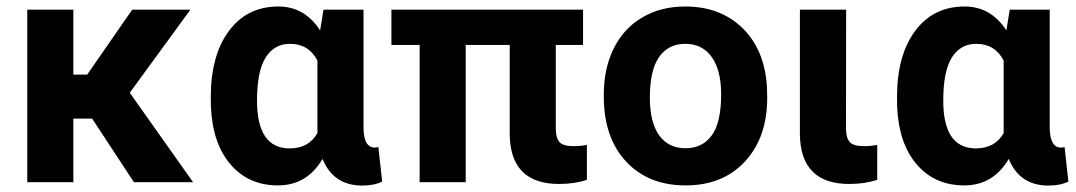

<svg xmlns="http://www.w3.org/2000/svg" viewBox="-20 -558 3295 588"><path d="M262.2 -194.8H204.6V0H63.5V-528.3H204.6V-329.6H247.1L384.8 -528.3H563L377.4 -273.9L571.3 0H390.1Z M1093.3 -528.3V-163.6Q1094.7 -106 1127.9 -106Q1134.8 -106 1138.7 -107.9L1150.4 -2Q1126 10.3 1089.4 10.3Q1001 10.3 967.8 -71.3Q919.9 9.8 831.5 9.8Q741.2 9.8 686 -54.4Q630.9 -118.7 626 -230.5L625.5 -260.3Q625.5 -388.7 681.2 -463.4Q736.8 -538.1 832.5 -538.1Q913.1 -538.1 960.4 -464.8L970.7 -528.3ZM767.1 -250Q767.1 -103.5 867.2 -103.5Q925.3 -103.5 952.1 -150.4V-372.6Q925.3 -423.8 868.2 -423.8Q819.8 -423.8 793.5 -381.8Q767.1 -339.8 767.1 -250Z M1765.6 -420.4H1682.1V-165Q1682.1 -136.2 1693.1 -123.3Q1704.1 -110.4 1736.3 -110.4Q1757.8 -110.4 1777.3 -114.3V-7.3Q1739.3 5.4 1692.4 5.4Q1543.9 5.4 1541 -144.5V-420.4H1406.2V0H1265.1V-420.4H1178.7V-528.3H1765.6Z M1829.1 -269Q1829.1 -347.7 1859.4 -409.2Q1889.6 -470.7 1946.5 -504.4Q2003.4 -538.1 2078.6 -538.1Q2185.5 -538.1 2253.2 -472.7Q2320.8 -407.2 2328.6 -294.9L2329.6 -258.8Q2329.6 -137.2 2261.7 -63.7Q2193.8 9.8 2079.6 9.8Q1965.3 9.8 1897.2 -63.5Q1829.1 -136.7 1829.1 -262.7ZM1970.2 -258.8Q1970.2 -183.6 1998.5 -143.8Q2026.9 -104 2079.6 -104Q2130.9 -104 2159.7 -143.3Q2188.5 -182.6 2188.5 -269Q2188.5 -342.8 2159.7 -383.3Q2130.9 -423.8 2078.6 -423.8Q2026.9 -423.8 1998.5 -383.5Q1970.2 -343.3 1970.2 -258.8Z M2571.3 -528.3 2570.8 -165Q2570.8 -135.7 2582.3 -123Q2593.8 -110.4 2625.5 -110.4Q2647 -110.4 2666.5 -114.3V-7.3Q2628.4 5.4 2581.1 5.4Q2432.1 5.4 2429.7 -145.5V-528.3Z M3194.8 -528.3V-163.6Q3196.3 -106 3229.5 -106Q3236.3 -106 3240.2 -107.9L3252 -2Q3227.5 10.3 3190.9 10.3Q3102.5 10.3 3069.3 -71.3Q3021.5 9.8 2933.1 9.8Q2842.8 9.8 2787.6 -54.4Q2732.4 -118.7 2727.5 -230.5L2727.1 -260.3Q2727.1 -388.7 2782.7 -463.4Q2838.4 -538.1 2934.1 -538.1Q3014.6 -538.1 3062 -464.8L3072.3 -528.3ZM2868.7 -250Q2868.7 -103.5 2968.8 -103.5Q3026.9 -103.5 3053.7 -150.4V-372.6Q3026.9 -423.8 2969.7 -423.8Q2921.4 -423.8 2895 -381.8Q2868.7 -339.8 2868.7 -250Z"/></svg>

Font: SteelSelectRoboto
Style: Roboto-Bold
Weight: 700
Designer: Google
Version: Version 2.137; 2017